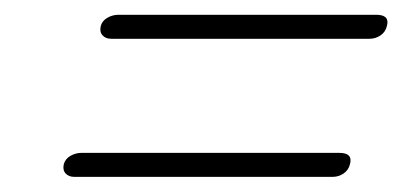

<svg xmlns="http://www.w3.org/2000/svg" viewBox="-20 -472 556 260"><path d="M116.5 -437Q118.5 -444 125.5 -448Q132.5 -452 140.5 -452H489.5Q508 -452 504 -437Q502 -428.5 495.2 -424Q488.5 -419.5 480.5 -419.5H130.5Q123 -419.5 118.8 -424.2Q114.5 -429 116.5 -437ZM66.5 -250Q68.5 -257 75.5 -261Q82.5 -265 90.5 -265H439.5Q458 -265 454 -250Q452 -241.5 445.2 -237Q438.5 -232.5 430.5 -232.5H80.5Q73 -232.5 68.8 -237.2Q64.5 -242 66.5 -250Z"/></svg>

Font: Fraunces 72pt S100 Thin
Style: Italic
Weight: 100
Italic angle: -16°
Version: Version 1.000; ttfautohint (v1.8.3)